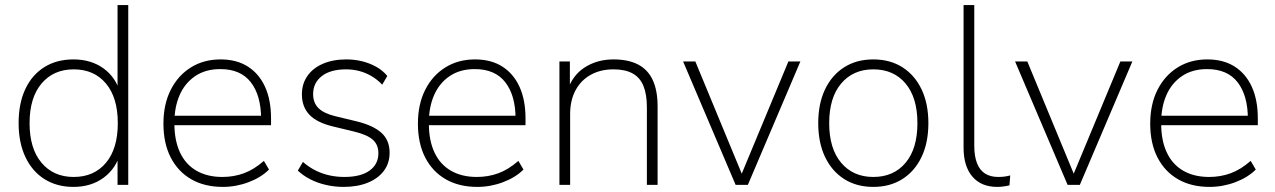

<svg xmlns="http://www.w3.org/2000/svg" viewBox="-20 -725 5001 753"><path d="M268 8Q203 8 154.5 -22.5Q106 -53 79.5 -109.5Q53 -166 53 -242Q53 -319 79 -375Q105 -431 153.5 -461.5Q202 -492 268 -492Q338 -492 387 -456Q436 -420 452 -358H441V-705H483V0H441V-126H452Q436 -65 387 -28.5Q338 8 268 8ZM269 -31Q349 -31 395.5 -86.5Q442 -142 442 -242Q442 -342 395.5 -397.5Q349 -453 269 -453Q190 -453 143 -397.5Q96 -342 96 -242Q96 -142 143 -86.5Q190 -31 269 -31Z M854 8Q782 8 730 -22Q678 -52 649.5 -107.5Q621 -163 621 -240Q621 -316 649.5 -372.5Q678 -429 728.5 -460.5Q779 -492 845 -492Q908 -492 952 -464Q996 -436 1019.5 -384.5Q1043 -333 1043 -260V-234H648V-271H1021L1004 -259Q1004 -350 964 -402Q924 -454 844 -454Q786 -454 745.5 -426.5Q705 -399 684.5 -352Q664 -305 664 -245V-240Q664 -174 686 -127Q708 -80 750.5 -55.5Q793 -31 852 -31Q897 -31 936.5 -45.5Q976 -60 1015 -94L1035 -60Q1004 -29 955 -10.5Q906 8 854 8Z M1327 8Q1293 8 1259.5 0.5Q1226 -7 1197.5 -21.5Q1169 -36 1148 -56L1168 -90Q1192 -69 1218.5 -56Q1245 -43 1273 -37Q1301 -31 1330 -31Q1395 -31 1429.5 -56Q1464 -81 1464 -124Q1464 -158 1441.5 -177.5Q1419 -197 1369 -209L1286 -229Q1223 -244 1193.5 -275Q1164 -306 1164 -355Q1164 -396 1185.5 -427Q1207 -458 1246.5 -475Q1286 -492 1338 -492Q1371 -492 1401 -484.5Q1431 -477 1456.5 -462.5Q1482 -448 1499 -427L1479 -393Q1460 -413 1437 -426.5Q1414 -440 1389 -446.5Q1364 -453 1337 -453Q1276 -453 1242 -426.5Q1208 -400 1208 -356Q1208 -322 1229 -301Q1250 -280 1296 -269L1379 -249Q1444 -233 1476 -204Q1508 -175 1508 -126Q1508 -85 1485.5 -55Q1463 -25 1422.5 -8.5Q1382 8 1327 8Z M1852 8Q1780 8 1728 -22Q1676 -52 1647.5 -107.5Q1619 -163 1619 -240Q1619 -316 1647.5 -372.5Q1676 -429 1726.5 -460.5Q1777 -492 1843 -492Q1906 -492 1950 -464Q1994 -436 2017.5 -384.5Q2041 -333 2041 -260V-234H1646V-271H2019L2002 -259Q2002 -350 1962 -402Q1922 -454 1842 -454Q1784 -454 1743.5 -426.5Q1703 -399 1682.5 -352Q1662 -305 1662 -245V-240Q1662 -174 1684 -127Q1706 -80 1748.5 -55.5Q1791 -31 1850 -31Q1895 -31 1934.5 -45.5Q1974 -60 2013 -94L2033 -60Q2002 -29 1953 -10.5Q1904 8 1852 8Z M2174 0V-484H2215V-366H2204Q2224 -429 2273 -460.5Q2322 -492 2386 -492Q2444 -492 2482.5 -472Q2521 -452 2540 -411Q2559 -370 2559 -308V0H2517V-304Q2517 -355 2503.5 -388Q2490 -421 2461 -437Q2432 -453 2386 -453Q2335 -453 2296.5 -431.5Q2258 -410 2237 -370.5Q2216 -331 2216 -278V0Z M2865 0 2659 -484H2707L2901 -15H2877L3072 -484H3119L2913 0Z M3405 8Q3339 8 3290.5 -23Q3242 -54 3215.5 -110Q3189 -166 3189 -242Q3189 -318 3215.5 -374Q3242 -430 3290.5 -461Q3339 -492 3405 -492Q3471 -492 3519.5 -461Q3568 -430 3594.5 -374Q3621 -318 3621 -242Q3621 -166 3594.5 -110Q3568 -54 3519.5 -23Q3471 8 3405 8ZM3405 -31Q3485 -31 3531.5 -86.5Q3578 -142 3578 -242Q3578 -342 3531.5 -397.5Q3485 -453 3405 -453Q3326 -453 3279 -397.5Q3232 -342 3232 -242Q3232 -142 3279 -86.5Q3326 -31 3405 -31Z M3891 8Q3828 8 3793.5 -32.5Q3759 -73 3759 -146V-705H3801V-153Q3801 -113 3811.5 -85.5Q3822 -58 3843 -44.5Q3864 -31 3895 -31Q3908 -31 3919.5 -32.5Q3931 -34 3942 -37L3939 2Q3926 5 3914 6.5Q3902 8 3891 8Z M4167 0 3961 -484H4009L4203 -15H4179L4374 -484H4421L4215 0Z M4724 8Q4652 8 4600 -22Q4548 -52 4519.5 -107.5Q4491 -163 4491 -240Q4491 -316 4519.5 -372.5Q4548 -429 4598.5 -460.5Q4649 -492 4715 -492Q4778 -492 4822 -464Q4866 -436 4889.5 -384.5Q4913 -333 4913 -260V-234H4518V-271H4891L4874 -259Q4874 -350 4834 -402Q4794 -454 4714 -454Q4656 -454 4615.5 -426.5Q4575 -399 4554.5 -352Q4534 -305 4534 -245V-240Q4534 -174 4556 -127Q4578 -80 4620.5 -55.5Q4663 -31 4722 -31Q4767 -31 4806.5 -45.5Q4846 -60 4885 -94L4905 -60Q4874 -29 4825 -10.5Q4776 8 4724 8Z"/></svg>

Font: Nunito Sans 12pt ExtraLight
Style: Regular
Weight: 200
Designer: Vernon Adams
Foundry: Vernon Adams
Version: Version 3.101;gftools[0.9.27]